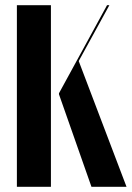

<svg xmlns="http://www.w3.org/2000/svg" viewBox="-20 -719 507 739"><path d="M176 -699H45V0H176ZM332 0H467L283 -484L401 -699H392L207 -360V-356Z"/></svg>

Font: Moniqa Black
Style: Regular
Weight: 900
Designer: Rajesh Rajput
Foundry: Rajesh Rajput
Version: Version 1.000